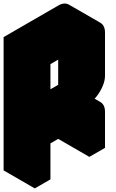

<svg xmlns="http://www.w3.org/2000/svg" viewBox="-63 -996 646 1066"><path d="M433 -325 217 -200V0L130 50V-690L433 -865Q467 -885 493.5 -870Q520 -855 520 -815V-575Q520 -549 507.5 -519Q495 -489 475.5 -463.5Q456 -438 433 -425Q467 -445 493.5 -430Q520 -415 520 -375V-175L433 -125ZM433 -425V-765L217 -640V-300ZM433 -325V-125L260 -225V-425ZM494 -430Q467 -445 433 -425L260 -525Q294 -545 320 -530ZM433 -765V-425L260 -525V-865ZM433 -425 217 -300 43 -400 260 -525ZM494 -870Q467 -885 433 -865L130 -690L-43 -790L260 -965Q294 -985 320 -970ZM130 -690V50L-43 -50V-790Z"/></svg>

Font: Nabla Normal
Style: Regular
Weight: 400
Designer: Arthur Reinders Folmer
Version: Version 1.000